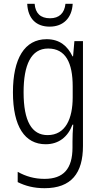

<svg xmlns="http://www.w3.org/2000/svg" viewBox="-20 -748 529 1009"><path d="M362 -728H324C319 -679 291 -652 243 -652C193 -652 166 -678 162 -728H123C127 -649 171 -608 241 -608C313 -608 358 -654 362 -728ZM225 -542C109 -542 48 -440 48 -263C48 -82 111 10 220 10C289 10 337 -29 361 -93H365C362 -60 361 -31 361 -4V27C361 140 313 192 214 192C161 192 116 179 73 155V209C113 229 158 241 214 241C355 241 416 162 416 19V-532H371L364 -452H361C335 -506 294 -542 225 -542ZM233 -493C325 -493 362 -418 362 -294V-237C362 -125 325 -38 230 -38C147 -38 104 -111 104 -263C104 -407 143 -493 233 -493Z"/></svg>

Font: Noto Sans Devanagari Condensed Light
Style: Regular
Weight: 300
Width: 3
Designer: Jelle Bosma - Monotype Design Team
Foundry: Monotype Imaging Inc.
Version: Version 2.004